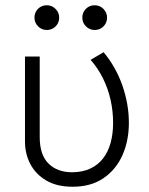

<svg xmlns="http://www.w3.org/2000/svg" viewBox="-20 -695 568 730"><path d="M256 15Q196 15 155.8 -8.8Q115.5 -32.5 95.2 -71.5Q75 -110.5 75 -157V-480H131V-174Q131 -106 164.5 -73Q198 -40 255 -40Q295 -40.5 324.2 -54.5Q353.5 -68.5 372.5 -93.5Q391.5 -118.5 400.8 -152.8Q410 -187 410 -228Q410 -272.5 400.5 -315Q391 -357.5 372 -396.2Q353 -435 324.5 -467.5L374 -496.5Q421.5 -439 445.8 -368.5Q470 -298 470 -228Q470 -160.5 445.8 -105.5Q421.5 -50.5 373.8 -17.8Q326 15 256 15ZM158 -581Q138.5 -581 124.8 -594.8Q111 -608.5 111 -628Q111 -641 117.2 -651.8Q123.5 -662.5 134.2 -668.8Q145 -675 158 -675Q177.5 -675 191.2 -661.2Q205 -647.5 205 -628Q205 -615 198.8 -604.2Q192.5 -593.5 181.8 -587.2Q171 -581 158 -581ZM340 -581Q320.5 -581 306.8 -594.8Q293 -608.5 293 -628Q293 -641 299.2 -651.8Q305.5 -662.5 316.2 -668.8Q327 -675 340 -675Q359.5 -675 373.2 -661.2Q387 -647.5 387 -628Q387 -615 380.8 -604.2Q374.5 -593.5 363.8 -587.2Q353 -581 340 -581Z"/></svg>

Font: Geologica Thin Roman Thin
Style: Regular
Weight: 250
Version: Version 1.010;gftools[0.9.28]